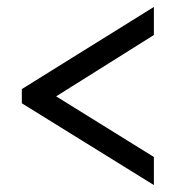

<svg xmlns="http://www.w3.org/2000/svg" viewBox="-20 -635 508 554"><path d="M424 -101 43 -337V-378L424 -615V-534L142 -357L424 -182Z"/></svg>

Font: Noto Serif Lao Condensed ExtraBold
Style: Regular
Weight: 800
Width: 3
Designer: Monotype Design Team
Foundry: Monotype Imaging Inc.
Version: Version 2.003; ttfautohint (v1.8.4.7-5d5b)